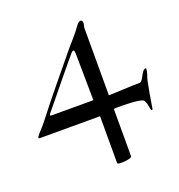

<svg xmlns="http://www.w3.org/2000/svg" viewBox="-130 -587 871 935"><g transform="rotate(-20 305.5 -120.0)"><path d="M316.4 -93.8 313.5 -335.4Q313.5 -340.8 312.3 -347.4Q311 -354 308.6 -354Q301.3 -354 295.9 -347.2Q272 -318.8 249.5 -291.7Q227.1 -264.6 203.9 -236.3Q180.7 -208 156 -177.5Q131.3 -147 102.5 -112.3Q98.1 -106.9 95.7 -104Q93.3 -101.1 93.3 -98.6Q93.3 -93.8 96.7 -93.8ZM320.3 -9.3H6.3Q4.4 -9.3 3.2 -10.7Q2 -12.2 2 -13.7Q2 -14.6 3.7 -17.6Q5.4 -20.5 8.1 -23.9Q10.7 -27.3 13.4 -30.8Q16.1 -34.2 18.1 -36.1Q28.8 -47.4 39.1 -59.3Q49.3 -71.3 57.1 -81.1Q114.7 -155.8 171.4 -224.4Q228 -293 285.6 -363.3Q292 -371.6 302 -382.8Q312 -394 323.5 -407.2Q335 -420.4 346.7 -434.8Q358.4 -449.2 368.7 -463.9Q372.1 -469.2 377.9 -474.1Q383.8 -479 388.7 -479Q394.5 -479 397.2 -474.9Q399.9 -470.7 399.9 -465.3Q399.9 -457.5 397.7 -450.9Q395.5 -444.3 395.5 -436V-90.3Q408.2 -90.3 428.2 -91.3Q448.2 -92.3 470.9 -93.3Q493.7 -94.2 516.8 -95.2Q540 -96.2 559.6 -96.2Q567.9 -100.1 573.2 -109.4Q578.6 -118.7 583.7 -128.4Q588.9 -138.2 595 -145.5Q601.1 -152.8 610.8 -152.8Q610.8 -135.3 605 -119.9Q599.1 -104.5 595.7 -87.9Q589.4 -57.1 583.5 -22.7Q577.6 11.7 572.3 45.4Q572.3 46.9 570.8 47.9Q569.3 48.8 567.9 48.8Q564.5 48.8 562.7 41Q561 33.2 559.3 23.2Q557.6 13.2 554.2 3.7Q550.8 -5.9 544.4 -9.3Q535.6 -13.7 518.3 -16.1Q501 -18.6 481 -19.5Q460.9 -20.5 441.2 -20.8Q421.4 -21 407.2 -21Q400.9 -21 398.2 -20Q395.5 -19 395.5 -15.1V224.6Q395.5 230 387 232.9Q378.4 235.8 367.9 237.3Q357.4 238.8 347.7 239Q337.9 239.3 335 239.3Q330.6 239.3 325.4 238Q320.3 236.8 320.3 230Z"/></g></svg>

Font: IM FELL French Canon SC
Style: Regular
Weight: 400
Designer: Igino Marini
Foundry: Igino Marini
Version: 3.00